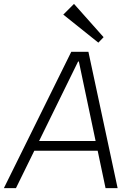

<svg xmlns="http://www.w3.org/2000/svg" viewBox="-49 -966 671 986"><path d="M317 -700H405L555 0H493L356 -650H352L33 0H-29ZM121 -242H472L465 -192H114ZM483 -775 456 -747 276 -891 331 -946Z"/></svg>

Font: Pathway Extreme 8pt Thin
Style: Italic
Weight: 100
Italic angle: -8°
Designer: Eduardo Rodriguez Tunni
Foundry: Eduardo Rodriguez Tunni
Version: Version 1.000